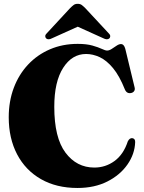

<svg xmlns="http://www.w3.org/2000/svg" viewBox="-20 -940 732 978"><path d="M668.5 -216Q666.5 -155.5 629.2 -102Q592 -48.5 526.8 -15.5Q461.5 17.5 375 17.5Q267 17.5 188.2 -27.8Q109.5 -73 67 -154.2Q24.5 -235.5 24.5 -342.5Q24.5 -424 50.2 -492.5Q76 -561 123.2 -611.2Q170.5 -661.5 234.8 -689Q299 -716.5 375.5 -716.5Q420.5 -716.5 450.5 -708Q480.5 -699.5 498.5 -691Q516.5 -682.5 525.5 -682.5Q536.5 -682.5 549 -690.8Q561.5 -699 573.8 -707.2Q586 -715.5 596 -715.5Q611.5 -715.5 618 -692L665.5 -495.5Q668.5 -484.5 663.8 -476.8Q659 -469 649 -466.5Q626 -461 616 -484.5Q588.5 -553.5 555.8 -593Q523 -632.5 488 -648.8Q453 -665 418.5 -665Q347 -665 301.8 -594.5Q256.5 -524 256.5 -396Q256.5 -238.5 313.5 -162.5Q370.5 -86.5 460.5 -86.5Q517.5 -86.5 563.2 -119.8Q609 -153 631 -220Q640.5 -238.5 655 -236Q669 -233.5 668.5 -216ZM536.5 -744Q525.5 -735 505.5 -745.5L376 -804L246 -745.5Q226.5 -735 215.5 -744Q211 -748 210.5 -755Q210 -762 217.5 -769.5L337 -898.5Q347 -908.5 355 -914.5Q363 -920.5 375.5 -920.5Q388.5 -920.5 396.5 -914.5Q404.5 -908.5 414.5 -898.5L534.5 -769.5Q542 -762 541.5 -755Q541 -748 536.5 -744Z"/></svg>

Font: Fraunces 72pt Black
Style: Regular
Weight: 900
Version: Version 1.000;[0bf87f6ff]